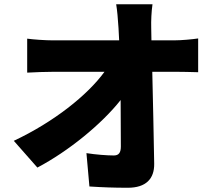

<svg xmlns="http://www.w3.org/2000/svg" viewBox="-20 -832 1040 904"><path d="M45 -169 156 -43C302 -120 458 -247 548 -361L549 -142C549 -113 539 -100 516 -100C484 -100 431 -104 387 -111L401 46C462 50 516 52 582 52C667 52 707 10 706 -61C704 -201 700 -351 697 -494H808C836 -494 877 -493 913 -492V-651C887 -647 835 -642 799 -642H693L692 -700C691 -734 693 -778 698 -812H527C532 -782 535 -746 538 -700L541 -642H229C193 -642 136 -646 108 -650V-490C145 -492 195 -494 233 -494H472C392 -384 234 -258 45 -169Z"/></svg>

Font: Noto Sans CJK TC Black
Style: Regular
Weight: 900
Designer: Ryoko NISHIZUKA 西塚涼子 (kana, bopomofo & ideographs); Paul D. Hunt (Latin, Greek & Cyrillic); Sandoll Communications 산돌커뮤니
Foundry: Adobe
Version: Version 2.004;hotconv 1.0.118;makeotfexe 2.5.65603